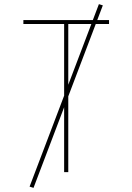

<svg xmlns="http://www.w3.org/2000/svg" viewBox="-20 -832 640 928"><path d="M290 0V-716H93V-735H507V-716H310V0ZM142 76 123 70 458 -812 477 -806Z"/></svg>

Font: Iosevka Thin Extended
Style: Regular
Weight: 100
Width: 7
Monospace: yes
Designer: Belleve Invis
Foundry: Belleve Invis
Version: Version 32.5.0; ttfautohint (v1.8.4)